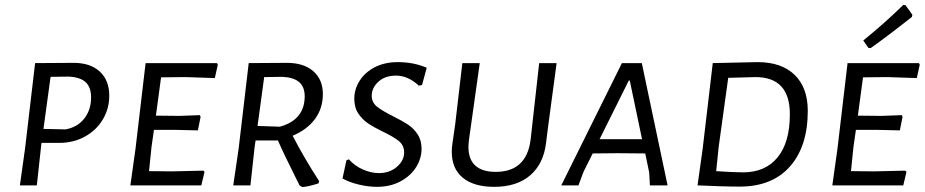

<svg xmlns="http://www.w3.org/2000/svg" viewBox="-20 -755 3768 782"><path d="M425 -365Q425 -312 398.5 -268Q372 -224 325.5 -198.5Q279 -173 221 -173H149L147 -156L130 0H61L82 -150L123 -498L280 -499Q348 -499 386.5 -463.5Q425 -428 425 -365ZM351 -358Q351 -400 328.5 -420.5Q306 -441 259 -443L186 -442L157 -230L247 -228Q296 -237 323.5 -272.5Q351 -308 351 -358Z M636 -440 615 -284 711 -283 794 -286 797 -279 786 -224 697 -226H607L597 -156L587 -58L680 -57L808 -60L813 -55L800 0H511L532 -150L573 -498H864L867 -491L855 -437L736 -441Z M1172 -202Q1219 -111 1280 -17L1277 -8Q1237 5 1211 7L1200 0L1191 -18Q1133 -134 1112 -183H1021L1017 -156L1000 0H930L952 -150L993 -498L1149 -499Q1217 -499 1256 -465Q1295 -431 1295 -372Q1295 -314 1263 -270.5Q1231 -227 1172 -202ZM1029 -242 1120 -239Q1221 -267 1221 -363Q1221 -401 1198.5 -420.5Q1176 -440 1130 -442L1056 -441Z M1718 -479 1699 -409 1686 -406Q1642 -447 1593 -447Q1548 -447 1521 -422Q1494 -397 1494 -365Q1494 -338 1515 -321Q1536 -304 1580 -282Q1618 -263 1641 -248Q1664 -233 1680.5 -208.5Q1697 -184 1697 -149Q1697 -110 1675 -74.5Q1653 -39 1611.5 -16.5Q1570 6 1515 6Q1481 6 1442.5 -3Q1404 -12 1375 -28L1391 -102L1401 -106Q1425 -79 1458.5 -64.5Q1492 -50 1523 -50Q1567 -50 1596.5 -75.5Q1626 -101 1626 -134Q1626 -163 1604.5 -180.5Q1583 -198 1539 -219Q1502 -237 1479 -252.5Q1456 -268 1439.5 -292.5Q1423 -317 1423 -353Q1423 -392 1445 -426.5Q1467 -461 1507 -481.5Q1547 -502 1600 -502Q1665 -502 1718 -479Z M2213 -244 2204 -173Q2194 -88 2139.5 -41Q2085 6 1993 6Q1910 6 1865 -31Q1820 -68 1820 -137Q1820 -154 1823 -173L1834 -249L1863 -498H1934L1890 -185Q1888 -165 1888 -156Q1888 -106 1916 -80.5Q1944 -55 1999 -55Q2124 -55 2141 -185L2176 -498H2247Z M2699 0H2627L2624 -53L2608 -130L2495 -131L2394 -130L2357 -56L2336 0H2266L2513 -498H2594ZM2545 -427H2541L2422 -188H2595Z M3270 -304Q3270 -159 3197.5 -77Q3125 5 2993 5Q2959 5 2910.5 3.5Q2862 2 2821 0L2842 -150L2883 -498L3066 -502Q3163 -502 3216.5 -450Q3270 -398 3270 -304ZM3197 -290Q3197 -441 3057 -441L2946 -438L2907 -156L2897 -58Q2925 -56 2955.5 -54.5Q2986 -53 3006 -53Q3097 -53 3147 -114Q3197 -175 3197 -290Z M3495 -440 3474 -284 3570 -283 3653 -286 3656 -279 3645 -224 3556 -226H3466L3456 -156L3446 -58L3539 -57L3667 -60L3672 -55L3659 0H3370L3391 -150L3432 -498H3723L3726 -491L3714 -437L3595 -441ZM3668 -734 3696 -695 3694 -686Q3594 -607 3526 -559L3517 -560L3496 -590Q3588 -665 3659 -735Z"/></svg>

Font: Alegreya Sans SC
Style: Italic
Weight: 400
Italic angle: -7°
Designer: Juan Pablo del Peral
Foundry: Huerta Tipografica
Version: Version 2.008; ttfautohint (v1.6)